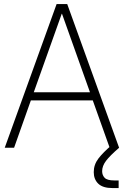

<svg xmlns="http://www.w3.org/2000/svg" viewBox="-20 -748 627 972"><path d="M51.3 0H3.9L266.6 -727.5H320.3L583 0H535.2L449.7 -239.7H136.2ZM150.9 -280.8H435.5L293.9 -678.2H292.5ZM549.8 204.1Q500.5 204.1 477.5 181.9Q454.6 159.7 454.6 123.5Q454.6 85.4 478.3 54.4Q502 23.4 547.4 -15.1L583 0Q536.6 40 516.8 66.2Q497.1 92.3 497.1 118.7Q497.1 138.7 509.8 152.1Q522.5 165.5 559.1 165.5H580.6V204.1Z"/></svg>

Font: Inter Display Extra Light
Style: Regular
Weight: 200
Designer: Rasmus Andersson
Foundry: rsms
Version: Version 4.000;git-4fc901f